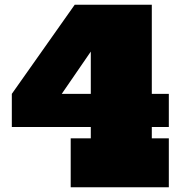

<svg xmlns="http://www.w3.org/2000/svg" viewBox="-20 -792 770 812"><path d="M622 -772V-207H694V0H279V-207H364V-689L296 -772ZM694 -395V-255H30V-395ZM296 -772 461 -715 193 -325 30 -395Z"/></svg>

Font: Hepta Slab Black
Style: Regular
Weight: 900
Designer: Michael LaGattuta
Foundry: Michael LaGattuta
Version: Version 1.102